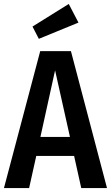

<svg xmlns="http://www.w3.org/2000/svg" viewBox="-22 -949 560 969"><path d="M374 -835 325 -929 142 -815 174 -753ZM388 0H518L336 -691H181L-2 0H125L161 -162H352ZM182 -258 256 -594 331 -258Z"/></svg>

Font: Fira Sans Condensed Medium
Style: Regular
Weight: 500
Width: 3
Designer: Carrois Corporate & Edenspiekermann AG
Foundry: Carrois Corporate GbR & Edenspiekermann AG
Version: Version 4.202;PS 004.202;hotconv 1.0.88;makeotf.lib2.5.64775